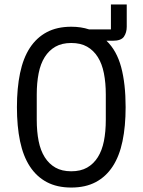

<svg xmlns="http://www.w3.org/2000/svg" viewBox="-20 -830 640 862"><path d="M549 -710Q549 -684 536.5 -665.5Q524 -647 486 -647H458Q504 -603 524 -528.5Q544 -454 544 -349Q544 -263 530 -196Q516 -129 486 -83Q456 -37 410 -12.5Q364 12 300 12Q236 12 190 -12.5Q144 -37 114 -83Q84 -129 70 -196Q56 -263 56 -349Q56 -434 70 -501.5Q84 -569 114 -615Q144 -661 190 -685.5Q236 -710 300 -710Q344 -710 380 -698H478V-810H549ZM455 -292V-406Q455 -458 446.5 -501Q438 -544 419 -574Q400 -604 371 -620.5Q342 -637 300 -637Q258 -637 229 -620.5Q200 -604 181 -574Q162 -544 153.5 -501Q145 -458 145 -406V-292Q145 -239 153.5 -196.5Q162 -154 181 -124Q200 -94 229 -77.5Q258 -61 300 -61Q342 -61 371 -77.5Q400 -94 419 -124Q438 -154 446.5 -196.5Q455 -239 455 -292Z"/></svg>

Font: IBM Plaex Mono
Style: Regular
Weight: 400
Designer: Mike Abbink, Paul van der Laan, Pieter van Rosmalen
Foundry: Bold Monday
Version: Version 2.003